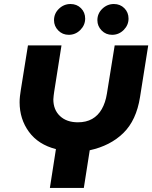

<svg xmlns="http://www.w3.org/2000/svg" viewBox="-20 -923 748 943"><path d="M225 0 254.7 -190.7Q168.3 -212.7 122.3 -275.3Q76.3 -338 76.3 -421Q76.3 -435.3 78 -450.5Q79.7 -465.7 82 -479.7L117.3 -700H282L246 -471.7Q245 -462.3 243.5 -452.7Q242 -443 242 -435Q242 -383.7 274.7 -353Q307.3 -322.3 362.7 -322.3Q403.3 -322.3 432.5 -338.8Q461.7 -355.3 479.8 -387Q498 -418.7 505 -462.7L543.3 -700H708L667.7 -446Q649.7 -332 585.7 -269.5Q521.7 -207 420.7 -185L391.7 0ZM530.7 -752Q500 -752 479.2 -773.3Q458.3 -794.7 458.3 -823.7Q458.3 -856.7 482.5 -880Q506.7 -903.3 539.3 -903.3Q570.3 -903.3 590.8 -882.7Q611.3 -862 611.3 -831.7Q611.3 -799.7 587.5 -775.8Q563.7 -752 530.7 -752ZM317.7 -752Q287 -752 266.2 -773.3Q245.3 -794.7 245.3 -823.7Q245.3 -856.7 269.5 -880Q293.7 -903.3 326.3 -903.3Q357.3 -903.3 377.8 -882.7Q398.3 -862 398.3 -831.7Q398.3 -799.7 374.5 -775.8Q350.7 -752 317.7 -752Z"/></svg>

Font: MuseoModerno Thin
Style: Italic
Weight: 100
Italic angle: -9°
Designer: Pablo Cosgaya, Héctor Gatti, Marcela Romero, and the Authors of The MuseoModerno Project.
Foundry: Omnibus-Type Team
Version: Version 1.003